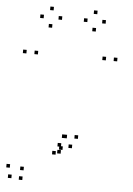

<svg xmlns="http://www.w3.org/2000/svg" viewBox="-63 -811 747 1080"><g transform="rotate(5 310.0 -271.0)"><path d="M306.5 55V35H286.5V55ZM315 33V13H295V33ZM305 16V-4H285V16ZM278.5 63V43H258.5V63ZM107 166.5V146.5H87V166.5ZM28.5 158.5V138.5H8.5V158.5ZM42.5 216.5V196.5H22.5V216.5ZM104.5 221.5V201.5H84.5V221.5ZM367 19V-1H347V19ZM396 -36.5V-56.5H376V-36.5ZM578 -490V-510H558V-490ZM514 -490V-510H494V-490ZM333.5 -34V-54H313.5V-34ZM325.5 -34V-54H305.5V-34ZM130.5 -490V-510H110.5V-490ZM65.5 -490V-510H45.5V-490ZM248.5 -695.5V-715.5H228.5V-695.5ZM197 -744.5V-764.5H177V-744.5ZM145 -695.5V-715.5H125V-695.5ZM197 -646.5V-666.5H177V-646.5ZM495 -695.5V-715.5H475V-695.5ZM443.5 -744.5V-764.5H423.5V-744.5ZM391.5 -695.5V-715.5H371.5V-695.5ZM443.5 -646.5V-666.5H423.5V-646.5Z"/></g></svg>

Font: Monaspace Argon Dots Var
Style: Regular
Weight: 400
Designer: Riley Cran and the Lettermatic Team
Version: Version 1.100 (Monaspace Argon Dots)